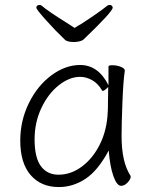

<svg xmlns="http://www.w3.org/2000/svg" viewBox="-20 -744 612 777"><path d="M307 -646Q381 -694 413 -720Q417 -724 423 -724Q429 -724 432.5 -721Q436 -718 436 -713Q436 -697 319 -585Q314 -580 303 -577Q292 -574 279 -574Q254 -574 244 -582Q206 -618 166.5 -662Q127 -706 127 -713Q127 -718 130.5 -721Q134 -724 140 -724Q146 -724 150 -720Q174 -699 251 -651L282 -631Q304 -645 307 -646ZM304 -481Q378 -481 419 -399V-475Q419 -480 435 -480Q453 -480 469 -473.5Q485 -467 485 -459V-457Q479 -419 475.5 -331.5Q472 -244 472 -193Q472 -88 508 -33Q509 -30 509 -29Q509 -19 496.5 -5.5Q484 8 470 8Q453 8 439 -31Q425 -70 420 -135Q376 -53 325.5 -20Q275 13 218 13Q146 13 104 -35.5Q62 -84 62 -175Q62 -256 97 -327Q132 -398 188.5 -439.5Q245 -481 304 -481ZM217 -37Q267 -37 311.5 -70Q356 -103 384.5 -160.5Q413 -218 416 -291Q417 -301 417 -335L418 -392Q402 -376 396 -376Q395 -376 393 -378Q377 -406 353 -419.5Q329 -433 304 -433Q261 -433 218 -399Q175 -365 147.5 -307Q120 -249 120 -180Q120 -106 145.5 -71.5Q171 -37 217 -37Z"/></svg>

Font: JyunsaiKaai Light
Style: Regular
Weight: 300
Designer: Fontworks Inc.
Version: Version 0.030;April 7, 2024;FontCreator 14.0.0.2901 64-bit